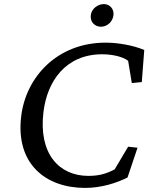

<svg xmlns="http://www.w3.org/2000/svg" viewBox="-20 -910 727 941"><path d="M397 11C475 11 549 -12 605 -40L654 -186L608 -191L542 -80C501 -58 464 -48 413 -48C270 -48 168 -156 193 -361C211 -511 301 -644 481 -644C525 -644 580 -634 608 -612L626 -503L675 -508L687 -665C633 -688 558 -701 498 -701C260 -701 107 -532 84 -341C55 -107 204 11 397 11ZM425 -835C421 -802 445 -779 475 -779C504 -779 532 -802 536 -835C540 -866 518 -890 489 -890C458 -890 428 -866 425 -835Z"/></svg>

Font: TPK Tissa Web
Style: Italic
Weight: 400
Italic angle: -7°
Designer: Jacques Le Bailly, Suppakit Chalermlarp | Katatrad Co.,Ltd.
Foundry: Jacques Le Bailly, Cadson Demak Co.,Ltd.
Version: Version 5.000;Glyphs 3.1.2 (3151)